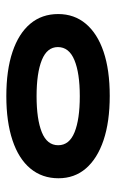

<svg xmlns="http://www.w3.org/2000/svg" viewBox="103 -858 375 622"><g transform="rotate(-90 291.0 -546.5)"><path d="M292 -379Q208 -379 148.5 -399Q89 -419 57 -456Q25 -493 25 -545Q25 -598 56.5 -636Q88 -674 148 -694Q208 -714 291 -714Q375 -714 434.5 -694Q494 -674 525.5 -636.5Q557 -599 557 -546Q557 -494 525.5 -456.5Q494 -419 435 -399Q376 -379 292 -379ZM291 -476Q366 -476 408 -493.5Q450 -511 450 -547Q450 -582 408 -599Q366 -616 291 -616Q216 -616 174 -599Q132 -582 132 -546Q132 -510 174 -493Q216 -476 291 -476Z"/></g></svg>

Font: Fredoka Expanded
Style: Bold
Weight: 700
Width: 7
Designer: Ben Nathan
Foundry: Milena B. Brandão, Ben Nathan
Version: Version 2.001